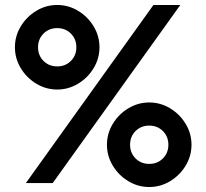

<svg xmlns="http://www.w3.org/2000/svg" viewBox="-20 -736 830 772"><path d="M597 -716H705L192 0H84ZM410 -154Q410 -199 433.5 -238Q457 -277 496 -300.5Q535 -324 580 -324Q625 -324 664 -300.5Q703 -277 726.5 -238Q750 -199 750 -154Q750 -109 726.5 -70Q703 -31 664 -7.5Q625 16 580 16Q535 16 496 -7.5Q457 -31 433.5 -70Q410 -109 410 -154ZM657 -154Q657 -187 635 -209Q613 -231 580 -231Q547 -231 525 -209Q503 -187 503 -154Q503 -121 525 -99Q547 -77 580 -77Q613 -77 635 -99Q657 -121 657 -154ZM40 -546Q40 -591 63.5 -630Q87 -669 126 -692.5Q165 -716 210 -716Q255 -716 294 -692.5Q333 -669 356.5 -630Q380 -591 380 -546Q380 -501 356.5 -462Q333 -423 294 -399.5Q255 -376 210 -376Q165 -376 126 -399.5Q87 -423 63.5 -462Q40 -501 40 -546ZM287 -546Q287 -579 265 -601Q243 -623 210 -623Q177 -623 155 -601Q133 -579 133 -546Q133 -513 155 -491Q177 -469 210 -469Q243 -469 265 -491Q287 -513 287 -546Z"/></svg>

Font: Uncut Sans VF
Style: Regular
Weight: 400
Designer: Kasper Nordkvist
Foundry: Uncut Type
Version: Version 1.100;FEAKit 1.0